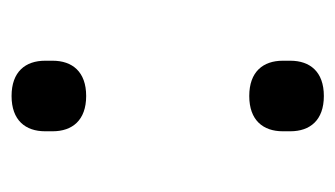

<svg xmlns="http://www.w3.org/2000/svg" viewBox="-144 -424 580 332"><g transform="rotate(-90 146.0 -258.0)"><path d="M146 -399C188 -399 207 -423 207 -457V-470C207 -504 188 -528 146 -528C104 -528 85 -504 85 -470V-457C85 -423 104 -399 146 -399ZM146 12C188 12 207 -12 207 -46V-59C207 -93 188 -117 146 -117C104 -117 85 -93 85 -59V-46C85 -12 104 12 146 12Z"/></g></svg>

Font: IBM Plex Devanagari
Style: Regular
Weight: 400
Designer: Mike Abbink, Paul van der Laan, Pieter van Rosmalen, Erin McLaughlin
Foundry: Bold Monday
Version: Version 1.0